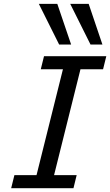

<svg xmlns="http://www.w3.org/2000/svg" viewBox="-20 -996 582 1016"><path d="M212.9 -698.7H542.5L525.4 -629.4H405.8L266.1 -69.3H385.7L368.7 0H39.1L56.2 -69.3H173.3L313 -629.4H195.8ZM185.5 -975.6H283.2L356.4 -760.3H293ZM351.6 -975.6H449.2L522 -760.3H459Z"/></svg>

Font: Andika
Style: Italic
Weight: 400
Italic angle: -14°
Designer: Victor Gaultney, Annie Olsen, Julie Remington, Don Collingsworth, Eric Hays, Becca Hirsbrunner
Foundry: SIL International
Version: Version 6.101